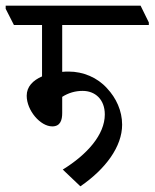

<svg xmlns="http://www.w3.org/2000/svg" viewBox="-57 -643 544 676"><path d="M226 13C315 -48 373 -127 373 -204C373 -253 352 -298 320 -332C286 -370 236 -391 185 -391C177 -391 170 -391 162 -390V-555H467V-564L438 -623H-37V-612L-8 -555H91V-374C59 -360 37 -338 37 -306C37 -254 85 -198 127 -198C156 -198 162 -221 162 -245V-302C184 -316 208 -323 234 -323C278 -323 312 -293 312 -240C312 -169 250 -99 164 -46Z"/></svg>

Font: Noto Serif Devanagari ExtraCondensed
Style: Regular
Weight: 400
Width: 2
Designer: Universal Thirst, Indian Type Foundry and the Monotype Design Team
Foundry: Monotype Imaging Inc.
Version: Version 2.004